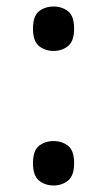

<svg xmlns="http://www.w3.org/2000/svg" viewBox="-20 -561 326 588"><path d="M144 -405Q118 -405 99.5 -420Q81 -435 81 -473Q81 -512 99.5 -526.5Q118 -541 144 -541Q170 -541 188.5 -526.5Q207 -512 207 -473Q207 -435 188.5 -420Q170 -405 144 -405ZM144 7Q118 7 99.5 -8Q81 -23 81 -61Q81 -100 99.5 -114.5Q118 -129 144 -129Q170 -129 188.5 -114.5Q207 -100 207 -61Q207 -23 188.5 -8Q170 7 144 7Z"/></svg>

Font: Noto Serif Yezidi
Style: Regular
Weight: 400
Designer: Dalton Maag Ltd
Foundry: Dalton Maag Ltd
Version: Version 1.001; ttfautohint (v1.8.4.7-5d5b)